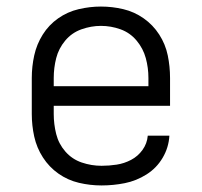

<svg xmlns="http://www.w3.org/2000/svg" viewBox="-20 -558 616 586"><path d="M290 8Q326 8 361 1Q396 -6 427 -25.5Q458 -45 476.5 -76.5Q495 -108 497 -144H431Q429 -120 415 -100.5Q401 -81 380 -70Q359 -59 336 -55.5Q313 -52 290 -52Q259 -52 229.5 -62Q200 -72 179.5 -95.5Q159 -119 151.5 -149Q144 -179 144 -210V-235H499V-320Q499 -355 492 -389Q485 -423 466 -452.5Q447 -482 418.5 -502Q390 -522 356.5 -530Q323 -538 288 -538Q254 -538 220 -530Q186 -522 157.5 -502Q129 -482 110.5 -452.5Q92 -423 84.5 -389Q77 -355 77 -320V-210Q77 -175 84.5 -141Q92 -107 111 -77.5Q130 -48 158.5 -28Q187 -8 221 0Q255 8 290 8ZM433 -295H144V-320Q144 -351 151.5 -380.5Q159 -410 179 -434Q199 -458 228.5 -468.5Q258 -479 288 -479Q319 -479 348 -468.5Q377 -458 397 -434Q417 -410 425 -380.5Q433 -351 433 -320Z"/></svg>

Font: Iosevka Sparkle Light
Style: Regular
Weight: 300
Designer: Belleve Invis
Foundry: Belleve Invis
Version: Version 4.5.0; ttfautohint (v1.8.3)